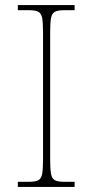

<svg xmlns="http://www.w3.org/2000/svg" viewBox="-20 -734 365 754"><path d="M50 0V-20H93Q118 -20 130 -26Q142 -32 145.5 -51Q149 -70 149 -108V-606Q149 -645 145.5 -663.5Q142 -682 130 -688Q118 -694 93 -694H50V-714H273V-694H233Q208 -694 196 -688Q184 -682 180.5 -663.5Q177 -645 177 -606V-108Q177 -70 180.5 -51Q184 -32 196 -26Q208 -20 233 -20H273V0Z"/></svg>

Font: Noto Serif Lao Thin
Style: Regular
Weight: 250
Designer: Monotype Design Team
Foundry: Monotype Imaging Inc.
Version: Version 2.003